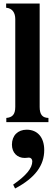

<svg xmlns="http://www.w3.org/2000/svg" viewBox="-20 -696 318 1094"><path d="M256 0V-24C223 -25 206 -41 206 -87V-676H15V-652C50 -649 67 -624 67 -587V-87C67 -43 50 -27 16 -24V0ZM66 378C182 317 232 245 232 159C232 88 195 43 132 43C82 43 48 76 48 128C48 174 78 204 121 204C131 204 138 202 145 202C156 202 164 211 164 223C164 262 130 304 55 356Z"/></svg>

Font: XITS Math
Style: Bold
Weight: 700
Designer: MicroPress Inc., with final additions and corrections provided by Coen Hoffman, Elsevier (retired)
Version: Version 1.105